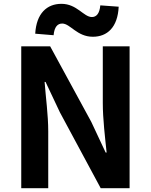

<svg xmlns="http://www.w3.org/2000/svg" viewBox="-20 -983 789 1003"><path d="M91 0H232V-297C232 -382 219 -475 213 -555H218L293 -396L506 0H657V-741H517V-445C517 -361 529 -263 537 -186H532L457 -346L242 -741H91ZM465 -791C540 -791 595 -840 600 -948L504 -955C500 -911 483 -894 460 -894C417 -894 382 -963 301 -963C225 -963 170 -913 164 -807L260 -799C264 -843 281 -860 305 -860C347 -860 382 -791 465 -791Z"/></svg>

Font: Noto Sans CJK TC
Style: Bold
Weight: 700
Designer: Ryoko NISHIZUKA 西塚涼子 (kana, bopomofo & ideographs); Paul D. Hunt (Latin, Greek & Cyrillic); Sandoll Communications 산돌커뮤니
Foundry: Adobe
Version: Version 2.004;hotconv 1.0.118;makeotfexe 2.5.65603